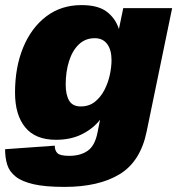

<svg xmlns="http://www.w3.org/2000/svg" viewBox="-28 -572 698 754"><path d="M225 162Q150 162 104 151.5Q58 141 33.5 121.5Q9 102 0.5 75Q-8 48 -8 14L187 0Q187 19 197.5 29.5Q208 40 244 40Q288 40 316.5 20Q345 0 355 -52L365 -102Q339 -68 295 -45.5Q251 -23 192 -23Q111 -23 71 -72Q31 -121 31 -208Q31 -308 63 -385.5Q95 -463 153.5 -507.5Q212 -552 292 -552Q358 -552 392 -525.5Q426 -499 439 -458L456 -540H648L548 -56Q524 62 442 112Q360 162 225 162ZM289 -154Q322 -154 345 -172.5Q368 -191 382.5 -219.5Q397 -248 403.5 -279Q410 -310 410 -336Q410 -376 393 -399Q376 -422 344 -422Q307 -422 281.5 -397.5Q256 -373 243 -331.5Q230 -290 230 -240Q230 -200 243.5 -177Q257 -154 289 -154Z"/></svg>

Font: Geist Black
Style: Italic
Weight: 900
Italic angle: -12°
Designer: Basement.studio, Andrés Briganti, Mateo Zaragoza
Foundry: Basement.studio, Vercel, Andrés Briganti, Guido Ferreyra, Mateo Zaragoza
Version: Version 1.500; ttfautohint (v1.8.4.7-5d5b)